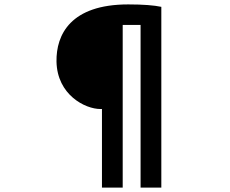

<svg xmlns="http://www.w3.org/2000/svg" viewBox="-20 -794 1040 870"><path d="M435 -300H442V56H536V-681H617V56H711V-763C678 -770 629 -774 561 -774C300 -774 234 -637 236 -515C239 -364 366 -300 435 -300Z"/></svg>

Font: Noto Sans TC
Style: Bold
Weight: 700
Designer: Ryoko NISHIZUKA 西塚涼子 (kana, bopomofo & ideographs); Paul D. Hunt (Latin, Greek & Cyrillic); Sandoll Communications 산돌커뮤니
Foundry: Adobe
Version: Version 2.004;hotconv 1.0.118;makeotfexe 2.5.65603